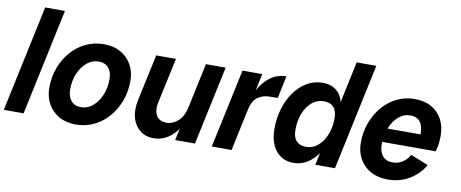

<svg xmlns="http://www.w3.org/2000/svg" viewBox="-80 -986 3049 1271"><g transform="rotate(10 1444.5 -351.0)"><path d="M-16 0 136 -715H269L117 0Z M468 13Q404 13 356 -14Q308 -41 281.5 -88.5Q255 -136 255 -197Q255 -268 278 -330.5Q301 -393 342.5 -441Q384 -489 440 -516Q496 -543 563 -543Q628 -543 675.5 -516Q723 -489 749.5 -442Q776 -395 776 -333Q776 -262 753 -199.5Q730 -137 688.5 -89Q647 -41 591 -14Q535 13 468 13ZM484 -106Q527 -106 562 -135.5Q597 -165 617.5 -213.5Q638 -262 638 -320Q638 -368 615 -396Q592 -424 547 -424Q504 -424 469 -394.5Q434 -365 413.5 -317Q393 -269 393 -210Q393 -163 416 -134.5Q439 -106 484 -106Z M993 13Q923 13 882 -34.5Q841 -82 841 -156Q841 -171 843 -187Q845 -203 848 -218L915 -530H1048L982 -224Q980 -214 979 -205Q978 -196 978 -188Q978 -146 999.5 -124.5Q1021 -103 1058 -103Q1101 -103 1136 -134.5Q1171 -166 1184 -224L1249 -530H1382L1269 0H1136L1175 -184L1212 -224Q1196 -150 1164 -96.5Q1132 -43 1088 -15Q1044 13 993 13Z M1382 0 1495 -530H1628L1515 0ZM1545 -252Q1564 -340 1597.5 -405.5Q1631 -471 1679 -507Q1727 -543 1788 -543L1756 -392H1705Q1655 -392 1621 -366.5Q1587 -341 1574 -278Z M1932 13Q1859 13 1814.5 -40.5Q1770 -94 1770 -189Q1770 -261 1789.5 -325Q1809 -389 1844.5 -438Q1880 -487 1928 -515Q1976 -543 2034 -543Q2100 -543 2138.5 -501.5Q2177 -460 2176 -383L2152 -224Q2128 -111 2068.5 -49Q2009 13 1932 13ZM1995 -106Q2041 -106 2075.5 -135.5Q2110 -165 2130 -214.5Q2150 -264 2150 -324Q2150 -375 2127 -399.5Q2104 -424 2062 -424Q2017 -424 1982.5 -395.5Q1948 -367 1928 -317.5Q1908 -268 1908 -206Q1908 -155 1931 -130.5Q1954 -106 1995 -106ZM2078 0 2107 -139 2152 -265 2162 -396 2230 -715H2362L2210 0Z M2566 13Q2500 13 2451 -14Q2402 -41 2375.5 -88.5Q2349 -136 2349 -197Q2349 -268 2372 -330.5Q2395 -393 2436 -441Q2477 -489 2532 -516Q2587 -543 2652 -543Q2718 -543 2765 -516Q2812 -489 2837 -441.5Q2862 -394 2862 -331Q2862 -305 2858.5 -278Q2855 -251 2847 -226H2433L2453 -319H2770L2724 -265Q2727 -278 2728 -292Q2729 -306 2729 -320Q2729 -376 2707 -403.5Q2685 -431 2640 -431Q2598 -431 2563 -401Q2528 -371 2507.5 -321Q2487 -271 2487 -210Q2487 -163 2510 -133.5Q2533 -104 2578 -104Q2616 -104 2645.5 -123.5Q2675 -143 2692 -175L2811 -127Q2775 -64 2711 -25.5Q2647 13 2566 13Z"/></g></svg>

Font: Radio Canada Big SemiBold
Style: Italic
Weight: 600
Italic angle: -12°
Designer: Étienne Aubert Bonn
Foundry: Coppers and Brasses
Version: Version 1.001